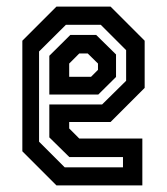

<svg xmlns="http://www.w3.org/2000/svg" viewBox="-20 -560 504 580"><path d="M314 -540 417 -437V-294.5L314 -191.5H189V-172L219.5 -141.5H410V0H150.5L47.5 -103V-437L150.5 -540ZM284.5 -485H179L98 -404.5V-132L175.5 -54.5H351.5V-85.5H189.5L129 -145V-244.5H288.5L361 -316V-408.5ZM270.5 -454.5 330.5 -395.5V-327.5L277 -274.5H129V-391.5L192.5 -454.5ZM245 -398.5H219.5L189 -368V-328H255L276 -349V-368Z"/></svg>

Font: Tourney Condensed SemiBold
Style: Regular
Weight: 600
Width: 3
Designer: Tyler Finck
Foundry: Etcetera Type Co
Version: Version 1.010; ttfautohint (v1.8.3)